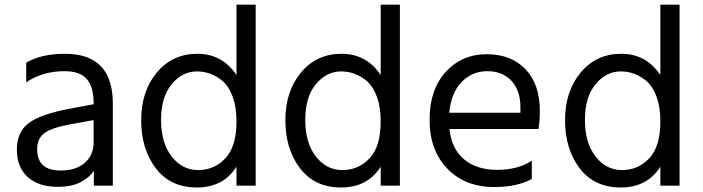

<svg xmlns="http://www.w3.org/2000/svg" viewBox="-20 -788 3074 840"><path d="M285.2 -312.5 389.6 -332V-336.9Q389.6 -406.2 360.4 -441.4Q331.1 -476.6 261.7 -476.6Q166 -476.6 94.7 -427.7V-513.7Q160.2 -552.7 264.6 -552.7Q473.6 -552.7 473.6 -335V24.4H390.6V-41Q373 -12.7 334 8.3Q294.9 29.3 232.4 29.3Q148.4 29.3 101.1 -13.7Q53.7 -56.6 53.7 -133.3Q53.7 -210 105 -249Q156.2 -288.1 285.2 -312.5ZM142.6 -134.8Q142.6 -42 245.1 -42Q313.5 -42 351.6 -76.2Q389.6 -110.4 389.6 -165V-262.7L288.1 -244.1Q207 -229.5 174.8 -206.1Q142.6 -182.6 142.6 -134.8Z M1014.6 -460V-767.6H1098.6V24.4H1014.6V-58.6Q957 32.2 841.3 32.2Q725.6 32.2 661.6 -51.8Q597.7 -135.7 597.7 -262.2Q597.7 -388.7 666 -470.7Q734.4 -552.7 843.3 -552.7Q952.1 -552.7 1014.6 -460ZM1014.6 -257.8Q1014.6 -318.4 998.5 -363.3Q982.4 -408.2 956.1 -431.6Q905.3 -475.6 841.3 -475.6Q777.3 -475.6 731 -419.4Q684.6 -363.3 684.6 -263.2Q684.6 -163.1 731 -103.5Q777.3 -43.9 847.2 -43.9Q917 -43.9 965.8 -95.2Q1014.6 -146.5 1014.6 -257.8Z M1645.5 -460V-767.6H1729.5V24.4H1645.5V-58.6Q1587.9 32.2 1472.2 32.2Q1356.4 32.2 1292.5 -51.8Q1228.5 -135.7 1228.5 -262.2Q1228.5 -388.7 1296.9 -470.7Q1365.2 -552.7 1474.1 -552.7Q1583 -552.7 1645.5 -460ZM1645.5 -257.8Q1645.5 -318.4 1629.4 -363.3Q1613.3 -408.2 1586.9 -431.6Q1536.1 -475.6 1472.2 -475.6Q1408.2 -475.6 1361.8 -419.4Q1315.4 -363.3 1315.4 -263.2Q1315.4 -163.1 1361.8 -103.5Q1408.2 -43.9 1478 -43.9Q1547.9 -43.9 1596.7 -95.2Q1645.5 -146.5 1645.5 -257.8Z M2341.8 -303.7Q2341.8 -258.8 2335.9 -223.6H1946.3Q1955.1 -137.7 2009.8 -91.3Q2064.5 -44.9 2155.3 -44.9Q2246.1 -44.9 2306.6 -85V-4.9Q2242.2 30.3 2141.6 30.3Q2014.6 30.3 1937 -50.3Q1859.4 -130.9 1859.4 -263.7Q1859.4 -396.5 1930.2 -473.6Q2001 -550.8 2108.9 -550.8Q2216.8 -550.8 2279.3 -484.9Q2341.8 -418.9 2341.8 -303.7ZM1945.3 -294.9H2256.8V-319.3Q2256.8 -391.6 2217.8 -434.1Q2178.7 -476.6 2112.3 -476.6Q2045.9 -476.6 2000 -429.7Q1954.1 -382.8 1945.3 -294.9Z M2869.1 -460V-767.6H2953.1V24.4H2869.1V-58.6Q2811.5 32.2 2695.8 32.2Q2580.1 32.2 2516.1 -51.8Q2452.1 -135.7 2452.1 -262.2Q2452.1 -388.7 2520.5 -470.7Q2588.9 -552.7 2697.8 -552.7Q2806.6 -552.7 2869.1 -460ZM2869.1 -257.8Q2869.1 -318.4 2853 -363.3Q2836.9 -408.2 2810.5 -431.6Q2759.8 -475.6 2695.8 -475.6Q2631.8 -475.6 2585.4 -419.4Q2539.1 -363.3 2539.1 -263.2Q2539.1 -163.1 2585.4 -103.5Q2631.8 -43.9 2701.7 -43.9Q2771.5 -43.9 2820.3 -95.2Q2869.1 -146.5 2869.1 -257.8Z"/></svg>

Font: GenEi M Gothic v2 Regular
Style: Regular
Weight: 400
Version: Version 2.0